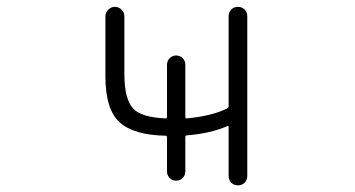

<svg xmlns="http://www.w3.org/2000/svg" viewBox="-20 -565 1040 563"><path d="M523.4 -222.7Q523.4 -217.8 527.3 -217.8Q600.6 -224.6 646.5 -247.1Q650.4 -249 650.4 -253.9V-517.6Q650.4 -529.3 658.2 -537.1Q666 -544.9 677.7 -544.9Q689.5 -544.9 697.3 -537.1Q705.1 -529.3 705.1 -517.6V-48.8Q705.1 -37.1 697.3 -29.3Q689.5 -21.5 677.7 -21.5Q666 -21.5 658.2 -29.3Q650.4 -37.1 650.4 -48.8V-193.4Q650.4 -197.3 646.5 -195.3Q598.6 -173.8 527.3 -168Q523.4 -168 523.4 -163.1V-61.5Q523.4 -50.8 515.6 -43Q507.8 -35.2 496.6 -35.2Q485.4 -35.2 477.5 -43Q469.7 -50.8 469.7 -62.5V-162.1Q469.7 -167 465.8 -167Q371.1 -168.9 330.1 -207Q289.1 -245.1 289.1 -340.8V-517.6Q289.1 -528.3 297.4 -536.6Q305.7 -544.9 316.9 -544.9Q328.1 -544.9 336.4 -536.6Q344.7 -528.3 344.7 -517.6V-347.7Q344.7 -273.4 371.1 -246.1Q395.5 -220.7 465.8 -217.8Q469.7 -217.8 469.7 -222.7V-375Q469.7 -386.7 477.5 -394.5Q485.4 -402.3 496.6 -402.3Q507.8 -402.3 515.6 -394.5Q523.4 -386.7 523.4 -375Z"/></svg>

Font: Gen Jyuu Gothic L Monospace Light
Style: Regular
Weight: 300
Designer: [Source Han Sans]
Ryoko NISHIZUKA  (kana & ideographs); Paul D. Hunt (Latin, Greek & Cyrillic); Wenlong ZHANG  (bopomofo
Version: Version 1.002.20150607